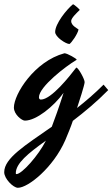

<svg xmlns="http://www.w3.org/2000/svg" viewBox="-132 -548 534 912"><path d="M360 -146C318 -104 276 -68 234 -35C243 -62 270 -145 270 -158C270 -172 241 -225 231 -227C229 -226 228 -224 227 -223C201 -189 112 -75 62 -75C56 -75 53 -80 53 -86C53 -136 183 -235 229 -262C229 -262 232 -263 232 -265C232 -269 188 -295 174 -295C32 -257 -66 -101 -66 -37C-66 -4 -28 25 -14 25C40 25 123 -42 170 -107C146 -32 128 17 114 54C-13 143 -112 203 -112 270C-112 301 -69 344 -47 344C2 344 121 248 178 118C191 87 204 56 214 26C269 -16 326 -63 382 -120ZM130 -396C130 -372 181 -339 198 -339C207 -344 237 -386 241 -408C236 -413 206 -426 206 -448C206 -463 236 -490 247 -501C246 -504 220 -527 215 -528C184 -503 130 -435 130 -396ZM-54 279C-56 279 -57 277 -57 275C-57 228 1 181 86 120C51 190 -28 279 -54 279Z"/></svg>

Font: Yesteryear
Style: Regular
Weight: 400
Designer: Astigmatic (AOETI)
Foundry: Astigmatic (AOETI)
Version: Version 1.000